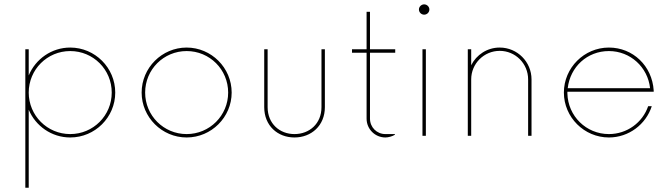

<svg xmlns="http://www.w3.org/2000/svg" viewBox="-20 -623 3078 881"><path d="M302.2 -404.8C216.8 -404.8 143.1 -352.1 111.8 -276.9V-397H96.2V238.3H111.8V-119.6C143.1 -44.9 216.8 7.8 302.2 7.8C416 7.8 508.8 -85 508.8 -198.2C508.8 -312 416 -404.8 302.2 -404.8ZM302.2 -7.8C196.8 -7.8 111.8 -92.8 111.8 -198.2C111.8 -304.2 196.8 -388.7 302.2 -388.7C407.7 -388.7 492.7 -304.2 492.7 -198.2C492.7 -92.8 407.7 -7.8 302.2 -7.8Z M836.4 7.8C949.7 7.8 1043 -85 1043 -198.2C1043 -312 949.7 -404.8 836.4 -404.8C723.1 -404.8 629.9 -312 629.9 -198.2C629.9 -85 723.1 7.8 836.4 7.8ZM836.4 -7.8C731 -7.8 646 -92.8 646 -198.2C646 -304.2 731 -388.7 836.4 -388.7C941.9 -388.7 1026.9 -304.2 1026.9 -198.2C1026.9 -92.8 941.9 -7.8 836.4 -7.8Z M1331.1 7.8C1408.2 7.8 1470.7 -46.4 1470.7 -131.3V-397H1455.1V-131.3C1455.1 -55.2 1399.4 -7.8 1331.1 -7.8C1263.7 -7.8 1208 -55.2 1208 -131.3V-397H1192.4V-131.3C1192.4 -46.4 1253.9 7.8 1331.1 7.8Z M1793.5 -380.9V-397H1677.7V-568.8H1662.1V-397H1595.2V-380.9H1662.1V-78.6C1662.1 -30.8 1700.7 7.8 1748.5 7.8C1761.7 7.8 1781.7 2.4 1792 -4.9V-7.8H1748.5C1708.5 -7.8 1677.7 -39.1 1677.7 -78.6V-380.9Z M1926.3 -555.7C1939 -555.7 1950.2 -565.9 1950.2 -579.6C1950.2 -592.3 1939 -603 1926.3 -603C1913.6 -603 1902.3 -592.3 1902.3 -579.6C1902.3 -565.9 1913.6 -555.7 1926.3 -555.7ZM1918.5 0H1934.1V-397H1918.5Z M2272.9 -404.8C2215.3 -404.8 2166 -371.6 2142.1 -323.7V-397H2126.5V0H2142.1V-258.8C2142.1 -331.1 2200.7 -389.6 2272.9 -389.6C2345.2 -389.6 2403.3 -331.1 2403.3 -258.8V0H2418.9V-258.8C2418.9 -338.9 2354 -404.8 2272.9 -404.8Z M2979.5 -202.1V-208C2972.2 -320.8 2884.3 -404.8 2773.9 -404.8C2660.6 -404.8 2567.4 -312 2567.4 -198.2C2567.4 -85 2660.6 7.8 2773.9 7.8C2865.2 7.8 2943.8 -52.2 2970.7 -135.7H2954.1C2928.7 -61 2857.4 -7.8 2773.9 -7.8C2669.9 -7.8 2585.9 -90.3 2583.5 -194.3V-202.1ZM2773.9 -388.7C2872.6 -388.7 2952.6 -314.5 2962.9 -218.3H2585C2596.2 -316.4 2674.8 -388.7 2773.9 -388.7Z"/></svg>

Font: Now Thin
Style: Regular
Weight: 100
Designer: Alfredo Marco Pradil
Foundry: Alfredo Marco Pradil
Version: Version 1.200;hotconv 1.0.109;makeotfexe 2.5.65596